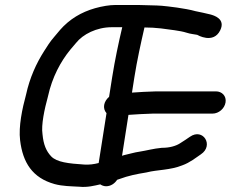

<svg xmlns="http://www.w3.org/2000/svg" viewBox="-20 -718 924 769"><path d="M429.3 -409 416.9 -330.2C395.7 -312.1 389.3 -284.3 406.6 -264.7L375.2 -65.1C357 -60.3 337.4 -57.6 317.9 -58.9C254.1 -63 207.6 -68.3 185.1 -91.6C164.9 -112.8 154.1 -139.6 150.4 -179.1C150.4 -179.4 150.3 -180 150.2 -180.5C144.5 -217.6 158.1 -281.1 171.9 -331.1C172 -331.4 172.1 -332 172.2 -332.4C188.9 -408.5 222.8 -471.9 262.4 -520L284.7 -546.2C311.9 -580.5 366.6 -609 427.7 -609H469.6C455 -547.3 440 -476.7 429.3 -409ZM558.6 -608C581.3 -607.9 601.9 -606.8 624.8 -604.2C661.4 -598.9 700.8 -595.5 727 -587.1C744.3 -581.5 755.3 -581.5 769.8 -578.5C769.8 -578.5 834.3 -540.1 862 -596.6C884.6 -642.7 836.6 -656.4 821.9 -660.3C801 -665.7 784.3 -668.6 762.9 -673.3C742.4 -679.3 712 -684.2 688.8 -687.7C680.2 -689 627.4 -696 608.4 -696C586 -696 559.9 -698 534.7 -698H441.7C430.1 -698 417.6 -696.8 404.1 -694.7C344.2 -684.9 293.3 -663.6 250.9 -628C227.2 -608.1 213.1 -589.1 197.2 -570.4C180.1 -550.8 169.2 -532.9 156.7 -513.3C125.8 -465 98.9 -406.3 84.4 -339.2C69.2 -283.6 53.8 -211.4 60.5 -156.3C71.2 -67.1 109.4 -5.7 198.5 19.2C230.4 28 265.3 28 298.2 29.9C329.7 33.2 358.1 25.7 381.6 20.4C386.9 24.3 396 28 404.6 28C423 28 438.7 17.9 449.2 2.1L460.2 -1.6C492.2 -13.7 527.3 -21 566.4 -27.3C567 -27.4 568.2 -27.7 569 -27.9C608.2 -38.1 662.3 -36.3 710.1 -55.8C741 -66.8 765.8 -87.3 784.7 -100C837.6 -135.4 793.4 -206.7 741 -170.4C727.4 -161.3 715.1 -152.5 700.4 -143.6C684.1 -133.1 658.7 -126 629.8 -126C629.3 -126 628.3 -126 627.5 -125.9C594.9 -123 565.9 -114.7 539.7 -110.7C516.6 -107.5 497.8 -100.9 480.4 -97.5C476.2 -96.7 473 -95.4 468.8 -94L494.5 -257.9C525.9 -260.2 555.3 -261.8 592.7 -263H831.3C856.1 -263 879.5 -283.2 883.4 -308C887.5 -334 868.4 -352 845.3 -352H604.9C569.5 -350.9 540.3 -349.5 508.6 -347.1L518.3 -409C528.7 -475.2 544.1 -544.7 558.6 -608Z"/></svg>

Font: Just Breathe
Style: BdObl3
Weight: 400
Foundry: Cannot Into Space Fonts
Version: Version 0.72